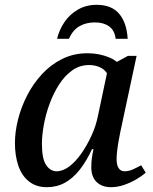

<svg xmlns="http://www.w3.org/2000/svg" viewBox="-20 -767 636 797"><path d="M174 10Q130 10 100 -14Q70 -38 56 -79.5Q42 -121 42 -173Q42 -220 55 -271.5Q68 -323 93 -371.5Q118 -420 154.5 -459.5Q191 -499 238.5 -522.5Q286 -546 344 -546Q368 -546 390.5 -541.5Q413 -537 432.5 -529Q452 -521 465 -510L511 -535H547L479 -217Q477 -206 473 -185Q469 -164 466.5 -142.5Q464 -121 464 -107Q464 -82 472.5 -69Q481 -56 497 -56Q514 -56 531 -63.5Q548 -71 566 -81L585 -50Q570 -37 546.5 -23Q523 -9 495.5 0.5Q468 10 441 10Q403 10 381 -11.5Q359 -33 359 -72Q359 -92 361 -108Q363 -124 368 -148H362Q339 -98 311 -62.5Q283 -27 249.5 -8.5Q216 10 174 10ZM215 -56Q241 -56 267.5 -76Q294 -96 317.5 -129.5Q341 -163 360 -204.5Q379 -246 387 -288L424 -463Q413 -480 393 -488.5Q373 -497 350 -497Q311 -497 280 -475Q249 -453 225.5 -416.5Q202 -380 186 -336.5Q170 -293 162 -249Q154 -205 154 -170Q154 -108 171.5 -82Q189 -56 215 -56ZM217 -606Q226 -644 248 -676Q270 -708 304 -727.5Q338 -747 381 -747Q443 -747 474.5 -710Q506 -673 510 -606H460Q456 -641 433 -657.5Q410 -674 374 -674Q337 -674 309.5 -658Q282 -642 266 -606Z"/></svg>

Font: ET Text
Style: Italic
Weight: 470
Italic angle: -12°
Designer: Monotype Design Team
Foundry: Monotype Imaging Inc.
Version: Version 2.009